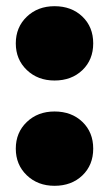

<svg xmlns="http://www.w3.org/2000/svg" viewBox="-20 -580 352 620"><path d="M31 -100Q31 -152 66.5 -186Q102 -220 156 -220Q211 -220 246 -186.5Q281 -153 281 -100Q281 -47 246 -13.5Q211 20 156 20Q102 20 66.5 -14Q31 -48 31 -100ZM31 -440Q31 -492 66.5 -526Q102 -560 156 -560Q211 -560 246 -526.5Q281 -493 281 -440Q281 -387 246 -353.5Q211 -320 156 -320Q102 -320 66.5 -354Q31 -388 31 -440Z"/></svg>

Font: Metropolitano Black
Style: Regular
Weight: 900
Designer: Fonts by Alex Slobzheninov & Chris M. Simpson / Changes by Cristiano Sobral
Foundry: Fonts by Alex Slobzheninov & Chris M. Simpson / Changes by Cristiano Sobral
Version: Version 1.00;August 30, 2020;FontCreator 13.0.0.2681 64-bit